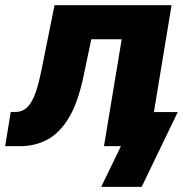

<svg xmlns="http://www.w3.org/2000/svg" viewBox="-55 -561 703 737"><path d="M-35.2 0 -13.7 -131.3H4.4Q22.5 -131.3 36.9 -139.6Q51.3 -147.9 63 -166Q74.7 -184.1 84.7 -214.4Q94.7 -244.6 103.5 -288.6L154.3 -541H603.5L514.2 0H344.2L412.1 -410.2H295.4L265.1 -266.1Q244.1 -166.5 209 -108.4Q173.8 -50.3 126.7 -25.1Q79.6 0 23.4 0ZM333.5 156.2 409.2 0H366.2L387.7 -130.9H627.4L488.8 156.2Z"/></svg>

Font: Inter 17pt ExtraBold
Style: Italic
Weight: 800
Italic angle: -9.3988°
Version: Version 4.001;git-66647c0bb